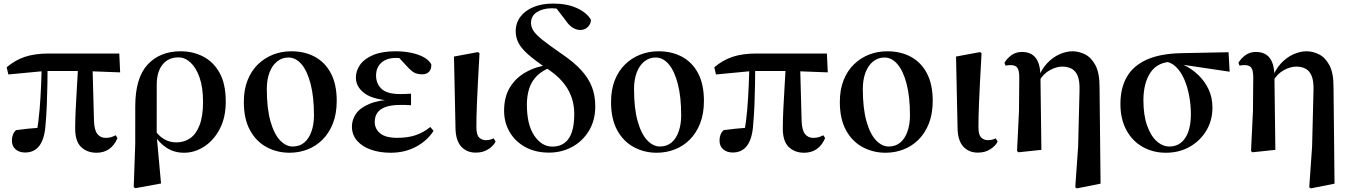

<svg xmlns="http://www.w3.org/2000/svg" viewBox="-20 -839 7563 1075"><path d="M120.5 14.9Q88.3 14.9 67.4 -2.8Q46.6 -20.5 46.6 -51.8Q46.6 -69.5 52.1 -84.4Q57.6 -99.3 69.8 -110.4Q103.2 -114.9 137.4 -118.5Q171.7 -122 210.7 -124.7L184.8 -95.7Q196.4 -159.4 201.9 -227.7Q207.4 -296 210.1 -361.3Q212.8 -426.6 214.3 -482H246.5Q246.5 -431.1 245.5 -371.7Q244.5 -312.4 242.2 -253.3Q239.9 -194.3 235.1 -142.7Q230.4 -64.5 201.8 -24.8Q173.2 14.9 120.5 14.9ZM26.9 -422.1 17.3 -462.2Q63.5 -501.9 119.2 -520.7Q174.9 -539.4 253.8 -539.4H647.8L652.7 -433.8L449.1 -441.5H231ZM520.5 16.2Q467.9 16.2 434.4 -15.6Q400.9 -47.4 400.9 -119.3Q400.9 -169 403.9 -228.9Q406.8 -288.8 410.8 -353.8Q414.7 -418.8 418.2 -482H497.6L506.3 -160.9Q508.3 -109.4 525.6 -88.3Q542.9 -67.1 570.2 -67.1Q589.2 -67.1 601.7 -70.9Q614.2 -74.7 627.6 -81.7L637.8 -65.8Q620.4 -24.9 590.8 -4.3Q561.2 16.2 520.5 16.2Z M728.7 208.4 737.1 -31.5 737.3 -243.1Q737.3 -402.7 806.4 -477.3Q875.4 -551.9 991.5 -551.9Q1059.7 -551.9 1117.1 -522.7Q1174.6 -493.4 1209.3 -431.4Q1244 -369.4 1244 -270Q1244 -180.9 1210.2 -116.7Q1176.3 -52.5 1123 -18.2Q1069.6 16.2 1011 16.2Q955.4 16.2 912.7 -11.6Q869.9 -39.4 843.9 -84.8H839.5L855.4 -98.6Q875.6 -72.5 904 -57.2Q932.3 -41.8 967.5 -41.8Q1011.8 -41.8 1045.1 -65.2Q1078.4 -88.6 1097.6 -138.6Q1116.8 -188.7 1116.8 -268.3Q1116.8 -350.3 1097.1 -405.7Q1077.4 -461.1 1046.2 -489.4Q1015.1 -517.7 979 -517.7Q923 -517.7 890.8 -478.3Q858.6 -438.9 857.6 -369.3L857.3 -86.8L857.7 -74.4L881.6 188.3L738.2 214.7Z M1601.2 16.2Q1531.5 16.2 1473.1 -15.1Q1414.6 -46.4 1379.9 -109.5Q1345.2 -172.7 1345.2 -267.9Q1345.2 -337.8 1366.5 -390.7Q1387.7 -443.6 1424.8 -479.3Q1461.8 -515 1509.5 -533.5Q1557.2 -551.9 1610.6 -551.9Q1685.8 -551.9 1743.3 -520.8Q1800.7 -489.7 1833 -428Q1865.3 -366.2 1865.3 -274.3Q1865.3 -202.9 1844.1 -148.4Q1822.8 -94 1785.9 -57.2Q1749 -20.5 1701.4 -2.1Q1653.8 16.2 1601.2 16.2ZM1618.4 -18.7Q1657.5 -18.7 1683.8 -41Q1710.1 -63.3 1724 -103.1Q1737.9 -142.8 1737.9 -193.3Q1737.9 -296.1 1719.3 -368.4Q1700.8 -440.6 1668.6 -478.8Q1636.5 -517 1595.1 -517Q1559.5 -517 1531.9 -495.1Q1504.3 -473.2 1489.1 -433.5Q1473.9 -393.7 1473.9 -341.7Q1473.9 -231.8 1494.3 -160.1Q1514.6 -88.3 1547.8 -53.5Q1581 -18.7 1618.4 -18.7Z M2166.9 16.2Q2105.5 16.2 2056.4 -1.2Q2007.4 -18.5 1978.9 -51.5Q1950.4 -84.5 1950.4 -130.8Q1950.4 -168.4 1973 -201.7Q1995.6 -235 2047.8 -257.1Q2100 -279.1 2188.4 -283.1V-274.3Q2073.6 -278.8 2023.1 -315.2Q1972.6 -351.5 1972.6 -404.7Q1972.6 -443.9 1996.9 -477.5Q2021.2 -511 2070.6 -531.5Q2120.1 -551.9 2195 -551.9Q2239 -551.9 2279.7 -543.9Q2320.5 -535.8 2350.9 -519.6Q2381.3 -503.3 2394.7 -479.2Q2396.2 -452.9 2382.8 -437.9Q2369.4 -422.9 2344.1 -422.9Q2322.6 -422.9 2304.6 -429.9Q2286.7 -436.8 2260.2 -466.1L2197.2 -533.9L2258.5 -534.8L2280.7 -509.1Q2253.5 -511.9 2234.4 -513.3Q2215.2 -514.7 2197.4 -514.7Q2145.6 -514.7 2115.6 -488.3Q2085.6 -461.8 2085.6 -416.3Q2085.6 -370.3 2116.5 -341.3Q2147.5 -312.4 2220.1 -312.4Q2234.8 -312.4 2248.7 -312.9Q2262.7 -313.4 2281.4 -314.4V-249.8Q2258.3 -251.6 2246.5 -251.6Q2234.7 -251.6 2225.3 -251.6Q2168.7 -251.6 2136.6 -239.1Q2104.6 -226.7 2091.3 -205.6Q2078.1 -184.5 2078.1 -156.2Q2078.1 -117.7 2108.4 -92.5Q2138.7 -67.3 2204.1 -67.3Q2264.3 -67.3 2308 -82.4Q2351.6 -97.5 2389.2 -127.9L2407.3 -106.5Q2374.7 -53.4 2311.5 -18.6Q2248.3 16.2 2166.9 16.2Z M2643.8 15.5Q2593.4 15.5 2562.6 -18.1Q2531.9 -51.7 2530.4 -119.2L2521.8 -522.4L2656.5 -547.4L2664.7 -540.7Q2659.3 -445.9 2655.9 -378.9Q2652.6 -311.9 2650.6 -265.3Q2648.6 -218.6 2647.9 -185.7Q2647.3 -152.8 2647.3 -126.4Q2647.3 -84 2662.6 -69.1Q2677.9 -54.2 2700.5 -54.2Q2714.7 -54.2 2725 -57.2Q2735.3 -60.2 2743.8 -64.5L2754.7 -46.8Q2745 -24.2 2715.4 -4.4Q2685.8 15.5 2643.8 15.5Z M3054.5 15.5Q2977.1 15.5 2920.4 -16Q2863.7 -47.4 2833 -100.8Q2802.4 -154.2 2802.4 -219Q2802.4 -295.8 2834.7 -349.3Q2867.1 -402.8 2924.3 -434.9Q2981.5 -467 3055.1 -476.6V-487.7L3072.7 -465.6Q3020.1 -447.1 2988.6 -416.6Q2957.1 -386.1 2943.6 -345Q2930 -303.9 2930 -253.5Q2930 -140.4 2971.6 -79.3Q3013.1 -18.2 3072.7 -18.2Q3132.5 -18.2 3163.9 -62.9Q3195.2 -107.6 3195.2 -201.4Q3195.2 -279.5 3157.8 -341.9Q3120.4 -404.3 3044.5 -453.9Q2973.8 -501.2 2935.5 -535.6Q2897.2 -570 2882.3 -600.1Q2867.4 -630.2 2867.4 -664.2Q2867.4 -710.4 2893.7 -745.2Q2920 -780.1 2967 -799.5Q3013.9 -819 3077.2 -819Q3156 -819 3211.8 -792.8Q3267.6 -766.6 3288.9 -727.4Q3288.1 -704.8 3271.2 -688Q3254.3 -671.1 3228.8 -671.1Q3207.8 -671.1 3186.6 -684Q3165.4 -696.9 3145.5 -726.8L3089.1 -800.4L3149.3 -795.1L3152.1 -770.4Q3137.2 -780.2 3116.5 -786.5Q3095.8 -792.7 3070.5 -792.7Q3019.6 -792.7 2986.4 -771.3Q2953.1 -749.8 2953.1 -710.3Q2953.1 -688.7 2966.2 -667.5Q2979.3 -646.4 3016.4 -616.4Q3053.4 -586.4 3125.5 -536.9Q3193.3 -491 3234.4 -445.9Q3275.4 -400.9 3294.2 -352.3Q3312.9 -303.6 3312.9 -244.2Q3312.9 -164.9 3277.2 -106.3Q3241.5 -47.7 3182.7 -16.1Q3123.8 15.5 3054.5 15.5Z M3657.2 16.2Q3587.5 16.2 3529.1 -15.1Q3470.6 -46.4 3435.9 -109.5Q3401.2 -172.7 3401.2 -267.9Q3401.2 -337.8 3422.5 -390.7Q3443.7 -443.6 3480.8 -479.3Q3517.8 -515 3565.5 -533.5Q3613.2 -551.9 3666.6 -551.9Q3741.8 -551.9 3799.3 -520.8Q3856.7 -489.7 3889 -428Q3921.3 -366.2 3921.3 -274.3Q3921.3 -202.9 3900.1 -148.4Q3878.8 -94 3841.9 -57.2Q3805 -20.5 3757.4 -2.1Q3709.8 16.2 3657.2 16.2ZM3674.4 -18.7Q3713.5 -18.7 3739.8 -41Q3766.1 -63.3 3780 -103.1Q3793.9 -142.8 3793.9 -193.3Q3793.9 -296.1 3775.3 -368.4Q3756.8 -440.6 3724.6 -478.8Q3692.5 -517 3651.1 -517Q3615.5 -517 3587.9 -495.1Q3560.3 -473.2 3545.1 -433.5Q3529.9 -393.7 3529.9 -341.7Q3529.9 -231.8 3550.3 -160.1Q3570.6 -88.3 3603.8 -53.5Q3637 -18.7 3674.4 -18.7Z M4082.5 14.9Q4050.3 14.9 4029.4 -2.8Q4008.6 -20.5 4008.6 -51.8Q4008.6 -69.5 4014.1 -84.4Q4019.6 -99.3 4031.8 -110.4Q4065.2 -114.9 4099.4 -118.5Q4133.7 -122 4172.7 -124.7L4146.8 -95.7Q4158.4 -159.4 4163.9 -227.7Q4169.4 -296 4172.1 -361.3Q4174.8 -426.6 4176.3 -482H4208.5Q4208.5 -431.1 4207.5 -371.7Q4206.5 -312.4 4204.2 -253.3Q4201.9 -194.3 4197.1 -142.7Q4192.4 -64.5 4163.8 -24.8Q4135.2 14.9 4082.5 14.9ZM3988.9 -422.1 3979.3 -462.2Q4025.5 -501.9 4081.2 -520.7Q4136.9 -539.4 4215.8 -539.4H4609.8L4614.7 -433.8L4411.1 -441.5H4193ZM4482.5 16.2Q4429.9 16.2 4396.4 -15.6Q4362.9 -47.4 4362.9 -119.3Q4362.9 -169 4365.9 -228.9Q4368.8 -288.8 4372.8 -353.8Q4376.7 -418.8 4380.2 -482H4459.6L4468.3 -160.9Q4470.3 -109.4 4487.6 -88.3Q4504.9 -67.1 4532.2 -67.1Q4551.2 -67.1 4563.7 -70.9Q4576.2 -74.7 4589.6 -81.7L4599.8 -65.8Q4582.4 -24.9 4552.8 -4.3Q4523.2 16.2 4482.5 16.2Z M4938.2 16.2Q4868.5 16.2 4810.1 -15.1Q4751.6 -46.4 4716.9 -109.5Q4682.2 -172.7 4682.2 -267.9Q4682.2 -337.8 4703.5 -390.7Q4724.7 -443.6 4761.8 -479.3Q4798.8 -515 4846.5 -533.5Q4894.2 -551.9 4947.6 -551.9Q5022.8 -551.9 5080.3 -520.8Q5137.7 -489.7 5170 -428Q5202.3 -366.2 5202.3 -274.3Q5202.3 -202.9 5181.1 -148.4Q5159.8 -94 5122.9 -57.2Q5086 -20.5 5038.4 -2.1Q4990.8 16.2 4938.2 16.2ZM4955.4 -18.7Q4994.5 -18.7 5020.8 -41Q5047.1 -63.3 5061 -103.1Q5074.9 -142.8 5074.9 -193.3Q5074.9 -296.1 5056.3 -368.4Q5037.8 -440.6 5005.6 -478.8Q4973.5 -517 4932.1 -517Q4896.5 -517 4868.9 -495.1Q4841.3 -473.2 4826.1 -433.5Q4810.9 -393.7 4810.9 -341.7Q4810.9 -231.8 4831.3 -160.1Q4851.6 -88.3 4884.8 -53.5Q4918 -18.7 4955.4 -18.7Z M5454.8 15.5Q5404.4 15.5 5373.6 -18.1Q5342.9 -51.7 5341.4 -119.2L5332.8 -522.4L5467.5 -547.4L5475.7 -540.7Q5470.3 -445.9 5466.9 -378.9Q5463.6 -311.9 5461.6 -265.3Q5459.6 -218.6 5458.9 -185.7Q5458.3 -152.8 5458.3 -126.4Q5458.3 -84 5473.6 -69.1Q5488.9 -54.2 5511.5 -54.2Q5525.7 -54.2 5536 -57.2Q5546.3 -60.2 5554.8 -64.5L5565.7 -46.8Q5556 -24.2 5526.4 -4.4Q5496.8 15.5 5454.8 15.5Z M5674.4 7.1 5685.3 -218.7 5686.9 -404.9Q5686.9 -445.6 5675.7 -460.1Q5664.6 -474.5 5639.5 -474.5Q5632.2 -474.5 5625.3 -474Q5618.4 -473.5 5610.2 -471.5L5603.9 -487.3Q5618 -511.7 5642.9 -529.9Q5667.8 -548.2 5702.5 -548.2Q5733 -548.2 5755.9 -535.2Q5778.7 -522.3 5791.7 -492.8Q5804.7 -463.3 5805.5 -411.7V-407.7L5810.7 0L5682.7 13.6ZM6000.4 209.7 6016.4 -18.9 6024.2 -332.9Q6025.9 -384.8 6013.9 -413.9Q6002 -442.9 5979.5 -454.5Q5957 -466.1 5927.6 -466.1Q5895 -466.1 5858.5 -446.4Q5821.9 -426.7 5797.6 -384.4L5786.8 -393.2H5789.6Q5808.9 -448.5 5841.7 -483.7Q5874.6 -518.8 5912.6 -535.4Q5950.7 -551.9 5984.6 -551.9Q6020.4 -551.9 6055.2 -534.6Q6090 -517.2 6113.2 -474Q6136.3 -430.9 6136.3 -352.9L6142 189.3L6009.4 215.7Z M6507.5 16.2Q6435.9 16.2 6378.1 -16.3Q6320.3 -48.7 6286.8 -110.2Q6253.2 -171.8 6253.2 -257.1Q6253.2 -344.6 6288.4 -407.2Q6323.5 -469.7 6399 -504.3Q6474.4 -538.9 6595.5 -541.4L6858.6 -546.6L6864.7 -437.5L6576.8 -480.3L6549.9 -493.5Q6462.8 -494 6422.4 -434.2Q6381.9 -374.4 6381.9 -277.8Q6381.9 -194.4 6402.4 -136.5Q6422.8 -78.6 6456 -48.6Q6489.1 -18.7 6527.2 -18.7Q6584.3 -18.7 6616 -66.6Q6647.7 -114.5 6647.7 -199.6Q6647.7 -251.2 6638.1 -302.6Q6628.6 -354.1 6609.8 -396.8Q6591 -439.5 6562.4 -466.3Q6533.8 -493.2 6496.2 -495.5L6517.9 -504.5Q6563.2 -496.4 6607.6 -475.4Q6652 -454.4 6688.1 -420.2Q6724.3 -385.9 6746.4 -339.8Q6768.4 -293.6 6768.4 -235.7Q6768.4 -165.4 6734.5 -108.2Q6700.5 -51.1 6641.8 -17.5Q6583.1 16.2 6507.5 16.2Z M6984.4 7.1 6995.3 -218.7 6996.9 -404.9Q6996.9 -445.6 6985.7 -460.1Q6974.6 -474.5 6949.5 -474.5Q6942.2 -474.5 6935.3 -474Q6928.4 -473.5 6920.2 -471.5L6913.9 -487.3Q6928 -511.7 6952.9 -529.9Q6977.8 -548.2 7012.5 -548.2Q7043 -548.2 7065.9 -535.2Q7088.7 -522.3 7101.7 -492.8Q7114.7 -463.3 7115.5 -411.7V-407.7L7120.7 0L6992.7 13.6ZM7310.4 209.7 7326.4 -18.9 7334.2 -332.9Q7335.9 -384.8 7323.9 -413.9Q7312 -442.9 7289.5 -454.5Q7267 -466.1 7237.6 -466.1Q7205 -466.1 7168.5 -446.4Q7131.9 -426.7 7107.6 -384.4L7096.8 -393.2H7099.6Q7118.9 -448.5 7151.7 -483.7Q7184.6 -518.8 7222.6 -535.4Q7260.7 -551.9 7294.6 -551.9Q7330.4 -551.9 7365.2 -534.6Q7400 -517.2 7423.2 -474Q7446.3 -430.9 7446.3 -352.9L7452 189.3L7319.4 215.7Z"/></svg>

Font: Source Han Serif JP VF
Style: Regular
Weight: 250
Designer: Ryoko NISHIZUKA 西塚涼子 (kana & ideographs); Frank Grießhammer (Latin, Greek & Cyrillic); Wenlong ZHANG 张文龙 (bopomofo); San
Foundry: Adobe
Version: Version 2.001;hotconv 1.1.0;makeotfexe 2.6.0